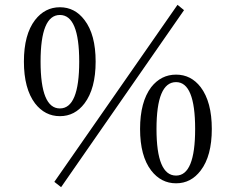

<svg xmlns="http://www.w3.org/2000/svg" viewBox="-20 -749 975 795"><path d="M233 26 205 4 715 -729 742 -707ZM709 10Q647 10 606 -43Q560 -103 560 -215Q560 -327 606 -388Q647 -440 709 -440Q771 -440 811 -388Q857 -327 857 -215Q857 -103 811 -43Q771 10 709 10ZM709 -22Q788 -22 788 -215Q788 -409 709 -409Q628 -409 628 -215Q628 -22 709 -22ZM228 -268Q166 -268 125 -321Q79 -382 79 -494Q79 -606 125 -666Q166 -719 228 -719Q290 -719 330 -666Q376 -606 376 -494Q376 -382 330 -321Q290 -268 228 -268ZM228 -300Q308 -300 308 -494Q308 -687 228 -687Q148 -687 148 -494Q148 -300 228 -300Z"/></svg>

Font: GenRyuMin TW R
Style: Regular
Weight: 400
Version: Version 1.501;PS 1;hotconv 16.6.51;makeotf.lib2.5.65220